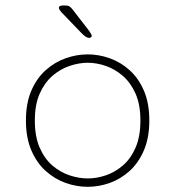

<svg xmlns="http://www.w3.org/2000/svg" viewBox="-20 -692 659 722"><path d="M310 10.5Q268 10.5 227 -4Q186 -18.5 152 -49Q118 -79.5 97.8 -126.8Q77.5 -174 77.5 -239Q77.5 -304 97.8 -351Q118 -398 152 -428.2Q186 -458.5 227 -473Q268 -487.5 310 -487.5Q351.5 -487.5 392.5 -473Q433.5 -458.5 467.2 -428.2Q501 -398 521.2 -351Q541.5 -304 541.5 -239Q541.5 -174 521.2 -126.8Q501 -79.5 467.2 -49Q433.5 -18.5 392.5 -4Q351.5 10.5 310 10.5ZM310 -21Q343 -21 377.5 -32.5Q412 -44 441.8 -69.5Q471.5 -95 489.8 -136.8Q508 -178.5 508 -239Q508 -298.5 489.8 -339.8Q471.5 -381 441.8 -406.8Q412 -432.5 377.5 -444.2Q343 -456 310 -456Q277 -456 242 -444.2Q207 -432.5 177.2 -406.8Q147.5 -381 129.2 -339.8Q111 -298.5 111 -239Q111 -178.5 129.2 -136.8Q147.5 -95 177.2 -69.5Q207 -44 242 -32.5Q277 -21 310 -21ZM315 -549.5Q309 -549.5 302.2 -554Q295.5 -558.5 287 -567L210.5 -646.5Q201.5 -657 201.5 -663Q201.5 -667.5 206.2 -669.5Q211 -671.5 216.5 -671.5H224.5Q235.5 -671.5 241.5 -667.8Q247.5 -664 254 -655L310.5 -582Q325 -563 325 -557Q325 -553 321.2 -551.2Q317.5 -549.5 315 -549.5Z"/></svg>

Font: Sono Monospace ExtraLight
Style: Regular
Weight: 250
Version: Version 2.112